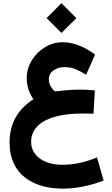

<svg xmlns="http://www.w3.org/2000/svg" viewBox="-20 -817 688 1175"><path d="M560.5 -263.7C528.3 -267.1 498 -268.6 469.7 -268.6C420.4 -268.6 374.5 -264.2 316.4 -257.8C308.1 -263.7 299.8 -272.9 291.5 -286.1C283.2 -299.3 278.8 -314.5 278.8 -331.5C278.8 -355 288.6 -373.5 308.6 -386.7C328.1 -399.9 349.6 -406.2 373 -406.2C400.4 -406.2 424.3 -401.9 445.3 -392.6C465.8 -383.3 486.3 -372.1 507.3 -359.9L562 -483.4C498 -529.8 431.2 -558.6 363.3 -558.6C324.7 -558.6 289.1 -548.3 255.9 -528.3C222.2 -508.3 195.3 -481.4 174.8 -448.2C153.8 -414.6 143.6 -377.9 143.6 -338.4C143.6 -285.6 163.1 -238.8 184.6 -210C90.3 -147.9 38.6 -64.9 38.6 56.2C38.6 257.3 191.4 337.4 364.3 337.4C446.8 337.4 536.6 318.4 614.3 287.6L573.7 146.5C504.9 174.3 439 191.4 358.9 191.4C326.2 191.4 295.4 186 266.6 175.8C209.5 154.3 170.4 112.3 170.4 51.8C170.4 -75.2 315.4 -122.1 480 -122.1H513.7C524.9 -122.1 537.6 -121.6 552.2 -121.1ZM265.1 -706.1 356 -615.2 447.3 -706.1 356 -797.4Z"/></svg>

Font: Vazirmatn Black
Style: Regular
Weight: 900
Designer: Saber Rastikerdar
Foundry: Saber Rastikerdar
Version: Version 33.003